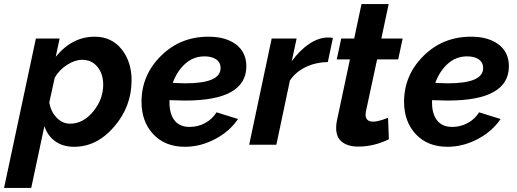

<svg xmlns="http://www.w3.org/2000/svg" viewBox="-70 -714 2548 947"><path d="M107 -524H224L205 -434Q286 -533 397 -533Q480 -533 529.5 -471.5Q579 -410 579 -318Q579 -189 493.5 -89.5Q408 10 296 10Q240 10 202 -17.5Q164 -45 149 -92L84 213H-50ZM439 -296Q439 -350 410.5 -384.5Q382 -419 335 -419Q299 -419 260.5 -394Q222 -369 200 -331L173 -208Q181 -163 209.5 -133.5Q238 -104 276 -104Q340 -104 389.5 -164Q439 -224 439 -296Z M843 -218Q822 -218 766 -220V-207Q766 -152 791 -120Q816 -88 866 -88Q906 -88 941.5 -107Q977 -126 998 -160L1104 -127Q1063 -66 991 -28Q919 10 842 10Q744 10 686 -52Q628 -114 628 -212Q628 -343 723.5 -438Q819 -533 958 -533Q1044 -533 1094.5 -494.5Q1145 -456 1145 -387Q1145 -218 843 -218ZM939 -436Q884 -436 843.5 -399.5Q803 -363 782 -305Q824 -303 844 -303Q1018 -303 1018 -378Q1018 -406 996.5 -421Q975 -436 939 -436Z M1270 -524H1393L1369 -412Q1408 -466 1455 -497.5Q1502 -529 1548 -529Q1562 -529 1572 -527L1547 -408Q1488 -407 1438.5 -383.5Q1389 -360 1360 -317L1293 0H1159Z M1588 -83Q1588 -103 1592 -120L1656 -421H1591L1613 -524H1677L1713 -694H1847L1811 -524H1916L1894 -421H1790L1735 -165Q1733 -153 1733 -149Q1733 -114 1771 -114Q1795 -114 1844 -133L1848 -27Q1774 9 1697 9Q1647 9 1617.5 -13.5Q1588 -36 1588 -83Z M2138 -218Q2117 -218 2061 -220V-207Q2061 -152 2086 -120Q2111 -88 2161 -88Q2201 -88 2236.5 -107Q2272 -126 2293 -160L2399 -127Q2358 -66 2286 -28Q2214 10 2137 10Q2039 10 1981 -52Q1923 -114 1923 -212Q1923 -343 2018.5 -438Q2114 -533 2253 -533Q2339 -533 2389.5 -494.5Q2440 -456 2440 -387Q2440 -218 2138 -218ZM2234 -436Q2179 -436 2138.5 -399.5Q2098 -363 2077 -305Q2119 -303 2139 -303Q2313 -303 2313 -378Q2313 -406 2291.5 -421Q2270 -436 2234 -436Z"/></svg>

Font: Raleway-v4020
Style: Bold Italic
Weight: 700
Italic angle: -12°
Designer: Matt McInerney, Pablo Impallari, Rodrigo Fuenzalida
Foundry: Matt McInerney, Pablo Impallari, Rodrigo Fuenzalida
Version: Version 4.020;PS 004.020;hotconv 1.0.88;makeotf.lib2.5.64775